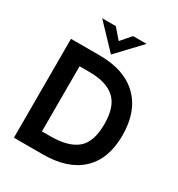

<svg xmlns="http://www.w3.org/2000/svg" viewBox="-207 -1036 1089 1172"><g transform="rotate(30 337.0 -450.5)"><path d="M67 -697H270Q444 -697 539 -604.5Q634 -512 634 -343Q634 -177 540 -88.5Q446 0 269 0H67ZM504 -348Q504 -472 444 -525Q384 -578 268 -578H196V-119H256Q381 -119 442.5 -170Q504 -221 504 -348ZM169 -901H265L326 -831L387 -901H482L326 -736Z"/></g></svg>

Font: Hanken Grotesk
Style: Bold
Weight: 700
Designer: Alfredo Marco Pradil
Foundry: Hanken Design Co.
Version: Version 3.014